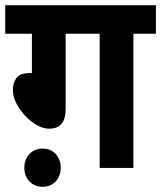

<svg xmlns="http://www.w3.org/2000/svg" viewBox="-20 -642 616 734"><path d="M231 -513V-225Q231 -150 168 -150Q145 -150 120.5 -164Q96 -178 75.5 -200Q55 -222 42 -248Q29 -274 29 -298Q29 -324 42.5 -343.5Q56 -363 98 -363L102 -362V-513H0V-622H576V-513H490V0H361V-513ZM73 -1Q73 -32 92.5 -53Q112 -74 143 -74Q174 -74 193 -53Q212 -32 212 -1Q212 31 193 51.5Q174 72 143 72Q112 72 92.5 51.5Q73 31 73 -1Z"/></svg>

Font: Noto Sans SemiCondensed
Style: Bold
Weight: 700
Width: 4
Designer: Monotype Design Team
Foundry: Monotype Imaging Inc.
Version: Version 2.013; ttfautohint (v1.8.4.7-5d5b)